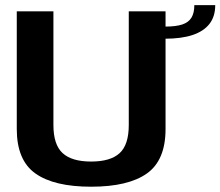

<svg xmlns="http://www.w3.org/2000/svg" viewBox="-20 -719 854 744"><path d="M333 4.5Q477 4.5 549.2 -46.8Q621.5 -98 621.5 -219V-675H479V-234.5Q479 -158 443.5 -125.5Q408 -93 333 -93Q258 -93 222.5 -125.8Q187 -158.5 187 -234.5V-675H45V-219Q45 -98 117.2 -46.8Q189.5 4.5 333 4.5ZM620 -616V-569Q682.5 -569 725.8 -583.2Q769 -597.5 791.5 -626.2Q814 -655 814 -699H733Q733 -669 722 -650.8Q711 -632.5 686.5 -624.2Q662 -616 620 -616Z"/></svg>

Font: Anybody UltraCondensed Thin SemiBold
Style: Regular
Weight: 600
Version: Version 1.111